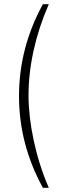

<svg xmlns="http://www.w3.org/2000/svg" viewBox="-20 -756 301 909"><path d="M183 133H211C148 -11 115 -177 115 -304C115 -443 148 -592 211 -736H183C108 -599 70 -454 70 -301C70 -148 108 -4 183 133Z"/></svg>

Font: Perun ExtraLight
Style: Regular
Weight: 200
Foundry: Copyright (c) Stefan Peev, Context Ltd, 2016
Version: Version 1.089